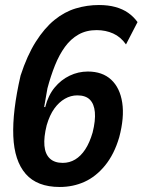

<svg xmlns="http://www.w3.org/2000/svg" viewBox="-20 -735 568 765"><path d="M218 10Q128 10 82.5 -42Q37 -94 33 -192.5Q29 -291 62 -434Q88 -514 122.5 -568.5Q157 -623 197 -655.5Q237 -688 282 -701.5Q327 -715 374 -715Q411 -715 440 -707Q469 -699 490.5 -684Q512 -669 528 -647L482 -558Q461 -588 431 -601.5Q401 -615 365 -615Q324 -615 293 -597.5Q262 -580 239 -548.5Q216 -517 199 -474.5Q182 -432 169 -383L156 -309L160 -308Q172 -355 197.5 -386Q223 -417 257.5 -433.5Q292 -450 330 -450Q388 -450 423 -417.5Q458 -385 467 -326Q476 -267 455 -188Q435 -120 398.5 -75.5Q362 -31 316.5 -10.5Q271 10 218 10ZM230 -86Q257 -86 279.5 -99.5Q302 -113 319.5 -139.5Q337 -166 349 -207Q361 -255 358 -288Q355 -321 338 -338Q321 -355 288 -355Q262 -355 238.5 -341.5Q215 -328 196.5 -302.5Q178 -277 166 -236Q154 -188 157 -154.5Q160 -121 178.5 -103.5Q197 -86 230 -86Z"/></svg>

Font: Nunito Sans 7pt Condensed
Style: Bold Italic
Weight: 700
Width: 3
Italic angle: -9°
Designer: Vernon Adams
Foundry: Vernon Adams
Version: Version 3.101;gftools[0.9.27]